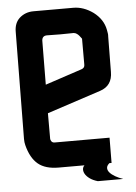

<svg xmlns="http://www.w3.org/2000/svg" viewBox="-62 -913 748 1053"><g transform="rotate(-5 311.5 -386.5)"><path d="M415 -693Q414 -694 410.5 -699Q407 -704 402 -710Q397 -716 389.5 -721.5Q382 -727 372 -728Q298 -726 225 -728Q199 -728 197 -702L195 -459L397 -526Q416 -532 415 -551ZM433 93Q406 85 389 72.5Q372 60 364.5 46.5Q357 33 358 20.5Q359 8 368 0H226Q153 0 113 -33Q72 -67 54 -139Q50 -154 50 -173L56 -762Q56 -810 85 -837Q117 -866 163 -866H382Q438 -866 491 -828Q544 -788 555 -730Q557 -719 558.5 -710Q560 -701 559 -693L557 -498Q557 -421 488 -399L193 -302V-160L194 -156Q199 -139 215 -139H518L517 0H505Q490 13 490 26Q490 39 500.5 51Q511 63 530 74Q549 85 573 93Z"/></g></svg>

Font: Covid19
Style: Regular
Weight: 400
Designer: Peter Wiegel
Foundry: (c) CAT - Ing. Peter Wiegel.  for Rudolf Maass + Partner GmbH
Version: Version 001.000